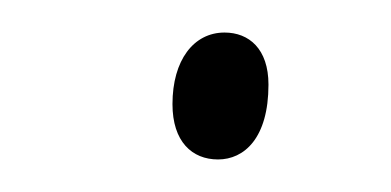

<svg xmlns="http://www.w3.org/2000/svg" viewBox="-20 -417 240 118"><path d="M114 -319C130 -319 145 -332 145 -365C145 -387 133 -397 118 -397C99 -397 86 -380 86 -353C86 -330 98 -319 114 -319Z"/></svg>

Font: Noto Serif Condensed Thin
Style: Italic
Weight: 100
Width: 3
Italic angle: -12°
Designer: Monotype Design Team
Foundry: Monotype Imaging Inc.
Version: Version 2.013